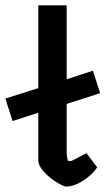

<svg xmlns="http://www.w3.org/2000/svg" viewBox="-76 -691 401 717"><path d="M67 -91V-270L-29 -239L-56 -323L67 -362V-671H173V-395L271 -427L298 -343L173 -303V-128Q173 -103 178 -90H191L247 -119L287 -66Q269 -39 235.5 -17Q202 5 170 6Q152 1 127.5 -15.5Q103 -32 85 -53Q67 -74 67 -91Z"/></svg>

Font: Athiti SemiBold
Style: Regular
Weight: 600
Designer: CadsonDemak Team
Foundry: CadsonDemak
Version: Version 1.033